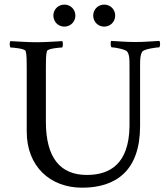

<svg xmlns="http://www.w3.org/2000/svg" viewBox="-20 -829 741 852"><path d="M601.6 -269.5V-533.2C601.6 -570.3 602.5 -585 611.3 -599.6C618.2 -611.3 675.8 -619.1 687.5 -619.1C692.4 -629.9 690.4 -642.6 687.5 -647.5C642.6 -645.5 626 -642.6 581.1 -642.6C538.1 -642.6 511.7 -645.5 472.7 -647.5C470.7 -641.6 469.7 -626 474.6 -619.1C490.2 -619.1 539.1 -609.4 544.9 -599.6C554.7 -584 554.7 -567.4 554.7 -532.2V-267.6C551.8 -99.6 465.8 -52.7 365.2 -52.7C248 -52.7 183.6 -127.9 183.6 -289.1V-530.3C183.6 -559.6 183.6 -586.9 188.5 -602.5C191.4 -613.3 244.1 -618.2 255.9 -618.2C259.8 -623 260.7 -641.6 255.9 -646.5C215.8 -644.5 179.7 -641.6 141.6 -641.6C103.5 -641.6 66.4 -644.5 26.4 -646.5C21.5 -641.6 22.5 -623 26.4 -618.2C38.1 -618.2 90.8 -613.3 93.8 -602.5C98.6 -586.9 98.6 -559.6 98.6 -530.3V-245.1C98.6 -91.8 201.2 3.9 344.7 3.9C497.1 3.9 601.6 -74.2 601.6 -269.5ZM393.6 -759.8C393.6 -732.4 415 -710.9 442.4 -710.9C469.7 -710.9 491.2 -732.4 491.2 -759.8C491.2 -787.1 469.7 -808.6 442.4 -808.6C415 -808.6 393.6 -787.1 393.6 -759.8ZM216.8 -759.8C216.8 -732.4 238.3 -710.9 265.6 -710.9C293 -710.9 314.5 -732.4 314.5 -759.8C314.5 -787.1 293 -808.6 265.6 -808.6C238.3 -808.6 216.8 -787.1 216.8 -759.8Z"/></svg>

Font: Crimson
Style: Roman
Weight: 400
Version: Version 0.2